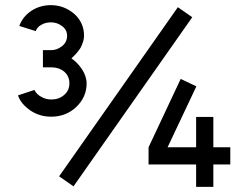

<svg xmlns="http://www.w3.org/2000/svg" viewBox="-20 -727 940 747"><path d="M683 -420 558 -154V-87H743V0H810V-87H876V-154H810V-272H743V-154H632L744 -391ZM672 -699 210 -41 266 -2 728 -660ZM178 -707Q136 -707 102 -685Q68 -662 55 -626L119 -606Q125 -622 140 -630Q156 -640 179 -640Q203 -640 222 -625Q241 -611 241 -588Q241 -563 222 -548Q202 -532 180 -532H147V-465H180Q209 -465 229 -449Q250 -431 250 -403Q250 -375 230 -358Q210 -340 180 -340Q158 -340 141 -350Q122 -360 114 -377L50 -356Q56 -338 69 -323Q82 -308 100 -296Q135 -273 179 -273Q236 -273 276 -310Q317 -349 317 -402Q317 -431 298 -459Q282 -483 258 -500Q270 -511 279 -521.5Q288 -532 294 -542Q300 -554 303.5 -565.5Q307 -577 307 -588Q307 -638 270 -672Q230 -707 178 -707Z"/></svg>

Font: Unageo
Style: Regular
Weight: 400
Designer: Richard Sepsi
Foundry: Richard Sepsi
Version: Version 2.000